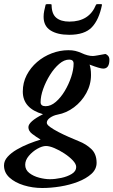

<svg xmlns="http://www.w3.org/2000/svg" viewBox="-81 -667 567 960"><path d="M130 273Q82 273 38 259.5Q-6 246 -33.5 221Q-61 196 -61 160Q-61 137 -43 117Q-25 97 3.5 80.5Q32 64 63.5 51.5Q95 39 122 31Q99 17 80 2.5Q61 -12 61 -31Q61 -59 134 -96Q33 -125 33 -209Q33 -254 52.5 -291.5Q72 -329 104.5 -357Q137 -385 178 -400.5Q219 -416 261 -416Q281 -416 295.5 -412.5Q310 -409 326 -402Q358 -387 383 -387Q390 -387 406.5 -390Q423 -393 445 -397Q450 -397 458 -389.5Q466 -382 466 -368Q466 -324 435 -324Q419 -324 367 -344Q370 -335 372 -322Q374 -309 374 -292Q374 -244 350.5 -201.5Q327 -159 289 -130.5Q251 -102 207 -94Q186 -90 169.5 -78.5Q153 -67 153 -53Q153 -44 169.5 -32Q186 -20 211 -7Q236 6 263.5 18Q291 30 313 39Q349 53 375.5 78Q402 103 402 147Q402 179 376 202.5Q350 226 308.5 242Q267 258 220 265.5Q173 273 130 273ZM147 -136Q173 -136 198 -157.5Q223 -179 243 -212.5Q263 -246 275 -282.5Q287 -319 287 -349Q287 -369 265 -369Q240 -369 215 -347.5Q190 -326 169 -292.5Q148 -259 135 -222.5Q122 -186 122 -156Q122 -136 147 -136ZM168 229Q195 229 225.5 222.5Q256 216 278 202.5Q300 189 300 168Q300 153 283 135Q266 117 241 100.5Q216 84 191 73.5Q166 63 149 63Q130 63 105.5 77Q81 91 63 112.5Q45 134 45 157Q45 182 65.5 198Q86 214 115 221.5Q144 229 168 229ZM265 -493Q206 -493 171.5 -515Q137 -537 137 -583Q137 -598 140 -612.5Q143 -627 147 -643Q148 -646 155 -646.5Q162 -647 169.5 -646.5Q177 -646 177 -643Q177 -598 200 -578.5Q223 -559 266 -559Q365 -559 399 -643Q400 -646 407.5 -646.5Q415 -647 422.5 -646.5Q430 -646 429 -643Q414 -568 378 -530.5Q342 -493 265 -493Z"/></svg>

Font: Junicode
Style: Bold Italic
Weight: 700
Italic angle: -11°
Designer: Peter S. Baker
Version: Version 2.100; ttfautohint (v1.8.4)